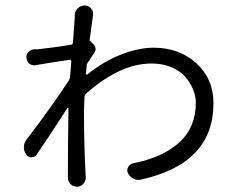

<svg xmlns="http://www.w3.org/2000/svg" viewBox="-20 -661 877 711"><path d="M311.5 -508.8Q313.5 -509.8 314.5 -508.8L327.1 -496.1Q334 -488.3 334 -479.5Q334 -472.7 329.1 -465.8Q326.2 -460.9 317.9 -448.7Q309.6 -436.5 305.7 -429.7Q300.8 -423.8 300.8 -417Q299.8 -398.4 297.9 -387.7Q297.9 -385.7 299.8 -384.8Q301.8 -383.8 302.7 -384.8Q363.3 -433.6 428.2 -459Q493.2 -484.4 548.8 -484.4Q643.6 -484.4 707 -426.8Q770.5 -369.1 770.5 -278.3Q770.5 -55.7 502.9 3.9Q488.3 7.8 474.6 1Q460.9 -5.9 454.1 -19.5Q448.2 -31.2 454.6 -42.5Q460.9 -53.7 473.6 -56.6Q581.1 -77.1 643.1 -132.8Q705.1 -188.5 705.1 -280.3Q705.1 -304.7 695.3 -329.1Q685.5 -353.5 666.5 -376Q647.5 -398.4 614.7 -412.1Q582 -425.8 541 -425.8Q424.8 -425.8 298.8 -314.5Q293 -309.6 293 -302.7Q291 -261.7 291 -242.2Q291 -129.9 296.9 -15.6Q296.9 -11.7 297.9 -5.9Q297.9 8.8 288.6 19.5Q279.3 30.3 264.6 30.3Q250 30.3 240.2 19.5Q230.5 8.8 231.4 -5.9Q231.4 -10.7 231.4 -13.7Q231.4 -36.1 231.9 -122.6Q232.4 -209 233.4 -259.8Q233.4 -261.7 231.9 -261.7Q230.5 -261.7 229.5 -260.7Q169.9 -168 116.2 -88.9Q109.4 -79.1 96.7 -78.6Q84 -78.1 77.1 -88.9Q68.4 -100.6 68.4 -115.2Q68.4 -130.9 77.1 -142.6Q169.9 -263.7 234.4 -362.3Q238.3 -368.2 239.3 -375Q241.2 -398.4 244.1 -433.6Q244.1 -436.5 242.2 -438.5Q240.2 -440.4 237.3 -439.5Q164.1 -428.7 113.3 -419.9Q99.6 -417 89.4 -424.8Q79.1 -432.6 78.1 -446.3Q76.2 -459 85 -468.3Q93.8 -477.5 106.4 -478.5Q113.3 -478.5 120.1 -478.5Q198.2 -487.3 242.2 -495.1Q249 -496.1 250 -502.9Q255.9 -575.2 255.9 -584Q256.8 -590.8 256.8 -603.5Q256.8 -619.1 267.6 -629.9Q278.3 -640.6 293 -640.6Q293.9 -640.6 293.9 -640.6Q308.6 -640.6 317.9 -628.9Q327.1 -617.2 324.2 -603.5Q319.3 -570.3 311.5 -508.8Z"/></svg>

Font: Gen Jyuu Gothic P Normal
Style: Regular
Weight: 300
Designer: [Source Han Sans]
Ryoko NISHIZUKA  (kana & ideographs); Paul D. Hunt (Latin, Greek & Cyrillic); Wenlong ZHANG  (bopomofo
Version: Version 1.002.20150607